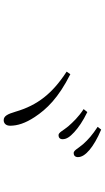

<svg xmlns="http://www.w3.org/2000/svg" viewBox="216 -962 568 1040"><g transform="rotate(90 500.0 -442.0)"><path d="M712 -475C725 -475 734 -482 734 -497C734 -518 722 -536 696 -560C672 -582 637 -607 587 -631L571 -611C614 -583 642 -553 664 -528C687 -501 697 -475 712 -475ZM631 -178C647 -178 661 -189 661 -213C661 -253 647 -296 614 -346C571 -411 511 -474 382 -539L368 -519C486 -442 550 -362 585 -242C598 -198 609 -178 631 -178ZM809 -557C821 -557 831 -564 831 -580C831 -600 819 -620 792 -643C768 -663 732 -685 682 -706L667 -687C711 -658 736 -636 760 -609C783 -583 794 -557 809 -557Z"/></g></svg>

Font: Source Han Serif CN VF
Style: Regular
Weight: 250
Designer: Ryoko NISHIZUKA 西塚涼子 (kana & ideographs); Frank Grießhammer (Latin, Greek & Cyrillic); Wenlong ZHANG 张文龙 (bopomofo); San
Foundry: Adobe
Version: Version 2.002;hotconv 1.1.0;makeotfexe 2.6.0